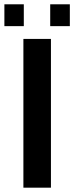

<svg xmlns="http://www.w3.org/2000/svg" viewBox="-33 -868 343 888"><path d="M202.6 -688V0H75.2V-688ZM290 -848.1V-747.1H199.2V-848.1ZM77.1 -848.1V-747.1H-12.7V-848.1Z"/></svg>

Font: Arimo SemiBold
Style: Regular
Weight: 600
Designer: Steve Matteson
Foundry: Monotype Imaging Inc.
Version: Version 1.33